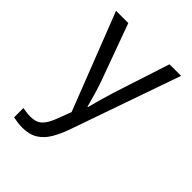

<svg xmlns="http://www.w3.org/2000/svg" viewBox="-222 -649 1008 1008"><g transform="rotate(45 281.5 -145.0)"><path d="M126 246Q107 246 89.5 243.5Q72 241 57 238V169Q69 171 85 173Q101 175 116 175Q158 175 181 152.5Q204 130 223 79L251 5L40 -536H131L247 -218Q259 -184 270 -146Q281 -108 290 -74H293Q302 -109 313 -148Q324 -187 334 -219L437 -536H523L311 70Q293 122 270 162Q247 202 212.5 224Q178 246 126 246Z"/></g></svg>

Font: Noto Sans Mono SemiCondensed
Style: Regular
Weight: 400
Width: 4
Designer: Monotype Design Team
Foundry: Monotype Imaging Inc.
Version: Version 2.014